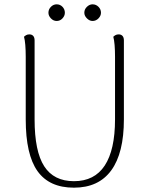

<svg xmlns="http://www.w3.org/2000/svg" viewBox="-20 -856 686 888"><path d="M553 -669V-304Q553 -148 494.5 -68Q436 12 322 12Q208 12 153.5 -64.5Q99 -141 99 -304V-594Q99 -624 97 -648Q95 -672 91 -686Q95 -690 101 -693.5Q107 -697 116 -697Q127 -697 133.5 -690Q140 -683 140 -669V-304Q140 -156 184.5 -87Q229 -18 322 -18Q417 -18 464.5 -90.5Q512 -163 512 -304V-594Q512 -624 510 -648Q508 -672 504 -686Q508 -690 514 -693.5Q520 -697 529 -697Q540 -697 546.5 -690Q553 -683 553 -669ZM242 -759Q227 -759 215.5 -771Q204 -783 204 -797Q204 -813 215.5 -824.5Q227 -836 242 -836Q258 -836 269 -824.5Q280 -813 280 -797Q280 -783 269 -771Q258 -759 242 -759ZM408 -759Q394 -759 382 -771Q370 -783 370 -797Q370 -813 382 -824.5Q394 -836 408 -836Q424 -836 435.5 -824.5Q447 -813 447 -797Q447 -783 435.5 -771Q424 -759 408 -759Z"/></svg>

Font: Arima Thin ExtraLight
Style: Regular
Weight: 250
Version: Version 1.100